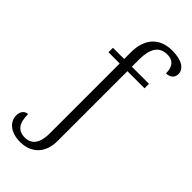

<svg xmlns="http://www.w3.org/2000/svg" viewBox="-318 -829 1126 1126"><g transform="rotate(45 245.0 -265.5)"><path d="M120 240C205 240 272 188 272 79V-499H414V-536H272V-597C272 -684 301 -734 368 -734C426 -734 441 -694 441 -650C472 -650 496 -667 496 -699C496 -737 459 -771 373 -771C270 -771 208 -707 208 -592V-536H115V-499H208V83C208 163 176 202 122 202C63 202 38 164 38 91C18 91 -6 106 -6 146C-6 199 43 240 120 240Z"/></g></svg>

Font: Noto Serif Light
Style: Regular
Weight: 300
Designer: Monotype Design Team
Foundry: Monotype Imaging Inc.
Version: Version 2.013